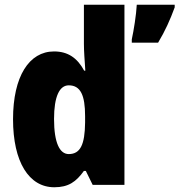

<svg xmlns="http://www.w3.org/2000/svg" viewBox="-20 -780 757 810"><path d="M209 10C269 10 301 -13 334 -59H342L371 0H505V-760H334V-595C334 -566 337 -525 340 -482H335C306 -536 266 -563 208 -563C103 -563 35 -458 35 -277C35 -97 102 10 209 10ZM717 -749V-760H557C555 -719 544 -650 536 -614V-600H647C677 -650 698 -697 717 -749ZM270 -130C232 -130 208 -177 208 -278C208 -373 231 -420 270 -420C320 -420 339 -378 339 -290V-263C338 -170 319 -130 270 -130Z"/></svg>

Font: Noto Sans Arabic UI Cn Bk
Style: Regular
Weight: 900
Width: 3
Designer: Monotype Design Team, Nadine Chahine and Nizar Qandah
Foundry: Monotype Imaging Inc.
Version: Version 2.010